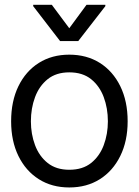

<svg xmlns="http://www.w3.org/2000/svg" viewBox="-20 -785 590 816"><path d="M274.4 11.7Q200.7 11.7 145 -23.4Q89.4 -58.6 58.3 -122.1Q27.3 -185.5 27.3 -269.5Q27.3 -355 58.3 -418.7Q89.4 -482.4 145 -517.6Q200.7 -552.7 274.4 -552.7Q348.6 -552.7 404.3 -517.6Q460 -482.4 491.2 -418.7Q522.5 -355 522.5 -269.5Q522.5 -185.5 491.2 -122.1Q460 -58.6 404.3 -23.4Q348.6 11.7 274.4 11.7ZM274.4 -63.5Q331.1 -63.5 367.2 -92.3Q403.3 -121.1 420.9 -168.2Q438.5 -215.3 438.5 -269.5Q438.5 -324.7 420.9 -372.1Q403.3 -419.4 367.2 -448.5Q331.1 -477.5 274.4 -477.5Q218.8 -477.5 182.6 -448.5Q146.5 -419.4 128.9 -372.1Q111.3 -324.7 111.3 -269.5Q111.3 -215.3 128.9 -168.2Q146.5 -121.1 182.6 -92.3Q218.8 -63.5 274.4 -63.5ZM200.2 -764.6 274.4 -665 347.7 -764.6H427.7V-758.8L312.5 -610.4H235.4L121.1 -758.8V-764.6Z"/></svg>

Font: Inter Tight
Style: Regular
Weight: 400
Designer: Rasmus Andersson
Foundry: rsms
Version: Version 3.002